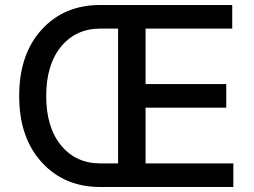

<svg xmlns="http://www.w3.org/2000/svg" viewBox="-20 -747 1015 767"><path d="M380.9 0Q236.3 0 146.5 -98.9Q56.6 -197.8 56.6 -363.3Q56.6 -529.8 146.2 -628.4Q235.8 -727.1 380.9 -727.1H907.7V-632.8H561.5V-411.1H883.8V-316.9H561.5V-94.2H912.1V0ZM451.7 -94.2V-632.8H380.9Q283.2 -632.8 223.9 -560.8Q164.6 -488.8 164.6 -363.3Q164.6 -238.3 223.9 -166.3Q283.2 -94.2 380.9 -94.2Z"/></svg>

Font: Karasuma Gothic
Style: Regular
Weight: 500
Designer: Rasmus Andersson / Ryoko Nishizuka
Foundry: Genbu
Version: Version 1.00